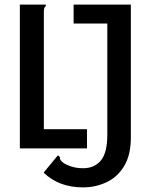

<svg xmlns="http://www.w3.org/2000/svg" viewBox="-20 -643 640 832"><path d="M340 169Q235 169 169 105L231 30Q241 37 240 43Q239 49 250 59Q260 68 284.5 77Q309 86 340 86Q389 86 417 52.5Q445 19 445 -59V-541H299V-623H547V-53Q548 25 519.5 74Q491 123 443 146Q395 169 340 169ZM66 0V-623H179Q179 -616 176.5 -614.5Q174 -613 172 -608.5Q170 -604 170 -588V-83H357V0Z"/></svg>

Font: Inconsolata Expanded SemiBold
Style: Regular
Weight: 600
Width: 7
Monospace: yes
Designer: Raph Levien, Cyreal, Brenton Simpson
Foundry: Raph Levien, Cyreal, Google
Version: Version 3.001; ttfautohint (v1.8.2.53-6de2)